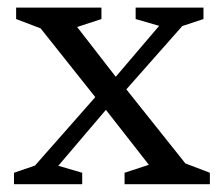

<svg xmlns="http://www.w3.org/2000/svg" viewBox="-20 -474 572 494"><path d="M457 -53.5 520 -29.5V0H300.5V-29.5L363 -50L246.5 -199L234 -213L84.5 -401L21.5 -425V-454.5H241V-425L178.5 -404.5L284 -268.5L296 -255.5ZM264.5 -205.5 130 -47.5 191.5 -29.5V0H16V-29.5L70 -48L236.5 -237L262.5 -258.5L389.5 -407.5L329 -425V-454.5H503.5V-425L449 -407L290 -227Z"/></svg>

Font: Newsreader
Style: Regular
Weight: 400
Designer: Hugues Gentile
Foundry: Production Type
Version: Version 1.003